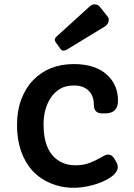

<svg xmlns="http://www.w3.org/2000/svg" viewBox="-20 -861 623 893"><path d="M456.5 -333.5Q416.5 -333.5 416.5 -373Q416.5 -418.5 388.7 -442.4Q364.7 -463.4 324.5 -463.4Q284.2 -463.4 257.8 -446.8Q231.4 -430.2 214.8 -404.3Q182.6 -353.5 182.6 -282.2Q182.6 -148.9 263.7 -107.4Q293 -92.3 328.6 -92.3Q364.3 -92.3 387.2 -100.1Q410.2 -107.9 428.2 -117.2Q446.3 -126.5 459.7 -134.3Q473.1 -142.1 481.9 -142.1Q499.5 -142.1 509.8 -126L520.5 -107.9Q527.8 -95.2 527.8 -83.3Q527.8 -71.3 518.1 -58.3Q508.3 -45.4 491.9 -34.7Q475.6 -23.9 454.6 -15.1Q433.6 -6.3 411.1 0Q303.7 28.8 214.8 -8.8Q115.2 -50.8 77.6 -159.2Q59.1 -212.9 59.1 -279.3Q59.1 -345.7 78.9 -398.4Q98.6 -451.2 133.8 -487.8Q206.5 -563 323.7 -563Q427.2 -563 482.4 -508.8Q528.8 -462.4 528.8 -392.6Q528.8 -333.5 468.3 -333.5ZM289.6 -629.4Q283.2 -625.5 274.9 -625.5Q266.6 -625.5 262.2 -632.3L238.3 -665.5Q234.9 -670.4 234.9 -677Q234.9 -683.6 244.6 -692.4L395.5 -829.6Q407.7 -840.8 418.5 -840.8Q435.5 -840.8 443.8 -830.1L480.5 -783.7Q486.3 -776.4 485.8 -768.6Q485.4 -748.5 466.8 -737.3Z"/></svg>

Font: Capriola
Style: Regular
Weight: 400
Designer: Viktoriya Grabowska
Foundry: Viktoriya Grabowska
Version: Version 1.007